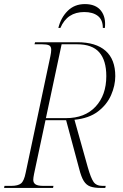

<svg xmlns="http://www.w3.org/2000/svg" viewBox="-34 -921 604 941"><path d="M-14 0 -12 -10H21Q54 -10 69 -22Q84 -34 92 -75L213 -646Q217 -665 217 -677Q217 -694 206 -699Q195 -704 172 -704H135L138 -714H345Q436 -714 483.5 -672Q531 -630 531 -548Q531 -502 510.5 -455Q490 -408 446 -374.5Q402 -341 331 -334L396 -102Q411 -49 424.5 -29.5Q438 -10 468 -10H484L482 0H458Q428 0 408.5 -7Q389 -14 376.5 -34Q364 -54 354 -94L290 -332H189L133 -69Q129 -49 129 -40Q129 -25 140 -17.5Q151 -10 179 -10H228L226 0ZM289 -342Q382 -342 434.5 -398.5Q487 -455 487 -548Q487 -625 452.5 -664.5Q418 -704 343 -704H268L191 -342ZM252 -784Q264 -834 297.5 -867.5Q331 -901 382 -901Q435 -901 460.5 -869Q486 -837 480 -784H470Q470 -824 445.5 -843Q421 -862 379 -862Q295 -862 262 -784Z"/></svg>

Font: Noto Serif Display SemiCondensed ExtraLight
Style: Italic
Weight: 200
Width: 4
Italic angle: -12°
Designer: Monotype Design Team
Foundry: Monotype Imaging Inc.
Version: Version 2.009